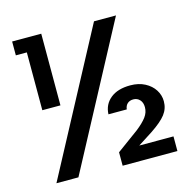

<svg xmlns="http://www.w3.org/2000/svg" viewBox="-104 -807 909 911"><g transform="rotate(-15 350.5 -351.5)"><path d="M88 -636H34V-704H177V-352H88ZM542 -696 171 0H63L434 -696ZM657 -71V1H388V-65L496 -144Q529 -170 545.5 -192Q562 -214 562 -240Q562 -263 549.5 -276.5Q537 -290 518 -290Q500 -290 489 -280Q478 -270 476 -252H386Q388 -300 423.5 -329Q459 -358 521 -358Q562 -358 592.5 -342Q623 -326 639.5 -300Q656 -274 656 -244Q656 -208 634.5 -180Q613 -152 562 -118L489 -71Z"/></g></svg>

Font: Fz Poppins Med
Style: Regular
Weight: 500
Designer: Ninad Kale (Devanagari), Jonny Pinhorn (Latin)
Foundry: Indian Type Foundry
Version: Vit hóa bi Vntype.Com & FontZin.Com